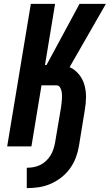

<svg xmlns="http://www.w3.org/2000/svg" viewBox="-20 -755 566 990"><path d="M118 215V110Q135 110 152.5 107Q170 104 186.5 96Q203 88 217 75Q231 62 240.5 46.5Q250 31 255.5 14Q261 -3 264 -20L295 -203Q296 -214 297.5 -225Q299 -236 299.5 -246.5Q300 -257 299.5 -267.5Q299 -278 296.5 -288Q294 -298 288 -306.5Q282 -315 271 -315H194L142 0H17L139 -735H264L212 -420H220L390 -735H526L339 -409Q367 -396 387 -371.5Q407 -347 415.5 -316.5Q424 -286 423.5 -253Q423 -220 417 -186L387 -2Q382 28 371 57.5Q360 87 341 113.5Q322 140 295.5 160.5Q269 181 239.5 193.5Q210 206 179 210.5Q148 215 118 215Z"/></svg>

Font: Iosevka SS04 Extrabold
Style: Italic
Weight: 800
Italic angle: -9°
Monospace: yes
Designer: Belleve Invis
Foundry: Belleve Invis
Version: Version 19.0.0; ttfautohint (v1.8.4)